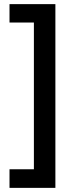

<svg xmlns="http://www.w3.org/2000/svg" viewBox="-20 -745 349 929"><path d="M26 74H144V-636H26V-725H248V164H26Z"/></svg>

Font: Noto Sans Lao UI ExtCond SemBd
Style: Regular
Weight: 600
Width: 2
Designer: Monotype Design Team
Foundry: Monotype Imaging Inc.
Version: Version 2.000; ttfautohint (v1.8.4.7-5d5b)